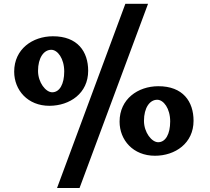

<svg xmlns="http://www.w3.org/2000/svg" viewBox="-20 -884 1083 991"><path d="M274.4 86.4H390.6L744.1 -864.3H627ZM235.8 -337.9C340.3 -338.4 435.1 -402.3 435.1 -518.6C435.1 -617.7 380.4 -697.3 252.4 -696.8C147.9 -696.3 53.2 -630.9 53.2 -514.2C53.2 -418.9 123 -337.4 235.8 -337.9ZM249.5 -407.7C216.3 -407.7 176.3 -458 176.3 -518.1C176.3 -585 205.6 -627 244.6 -627C277.3 -627 311.5 -582 311.5 -515.1C311.5 -449.7 287.6 -407.7 249.5 -407.7ZM597.2 -256.3C597.2 -161.1 667 -80.1 779.8 -80.1C884.3 -80.1 979 -144.5 979 -260.7C979 -359.9 924.3 -439.5 796.4 -439C691.9 -438.5 597.2 -373 597.2 -256.3ZM723.1 -260.3C723.1 -327.1 752.4 -369.1 791.5 -369.1C824.2 -369.1 858.4 -324.2 858.4 -257.3C858.4 -191.9 834.5 -149.9 796.4 -149.9C763.2 -149.9 723.1 -200.2 723.1 -260.3Z"/></svg>

Font: Merriweather
Style: Heavy
Weight: 900
Designer: Eben Sorkin ( eben@eyebytes.com )
Foundry: Sorkin Type Co.
Version: Version 1.003